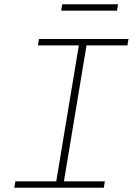

<svg xmlns="http://www.w3.org/2000/svg" viewBox="-20 -881 640 901"><path d="M47 0 52 -30H244L350 -668H158L163 -698H583L578 -668H386L280 -30H472L467 0ZM272 -861H534L529 -831H267Z"/></svg>

Font: IBM Plex Mono ExtraLight
Style: Italic
Weight: 200
Italic angle: -9°
Monospace: yes
Designer: Mike Abbink, Paul van der Laan, Pieter van Rosmalen
Foundry: Bold Monday
Version: Version 2.3